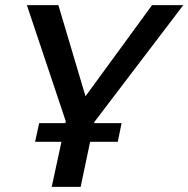

<svg xmlns="http://www.w3.org/2000/svg" viewBox="-20 -730 736 750"><path d="M349 -254 696 -710H574L314 -354L208 -710H85L237 -256L235 -249H133L117 -176H220L182 0H295L332 -176H440L455 -249H348Z"/></svg>

Font: FIGSv2-sans-serif SmBold Italic
Style: Regular
Weight: 600
Italic angle: -12°
Designer: Matt McInerney, Pablo Impallari, Rodrigo Fuenzalida
Foundry: Matt McInerney, Pablo Impallari, Rodrigo Fuenzalida
Version: Version 4.020;hotconv 1.0.109;makeotfexe 2.5.65596